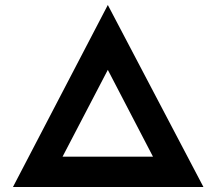

<svg xmlns="http://www.w3.org/2000/svg" viewBox="-20 -751 837 771"><path d="M32 0 413 -731 797 0ZM201 -64 148 -122H688L626 -61L382 -530H444Z"/></svg>

Font: Lexend Exa SemiBold
Style: Regular
Weight: 600
Designer: Bonnie Shaver-Troup, Thomas Jockin
Foundry: Lexend
Version: Version 1.007